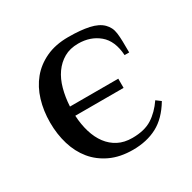

<svg xmlns="http://www.w3.org/2000/svg" viewBox="-117 -597 723 723"><g transform="rotate(-30 244.5 -235.0)"><path d="M265 -480Q318 -480 354.5 -472Q391 -464 410 -445Q419 -436 424.5 -425Q430 -414 432 -399Q434 -384 434.5 -363.5Q435 -343 435 -315H415Q411 -379 374.5 -409.5Q338 -440 285 -440Q249 -440 223 -425Q197 -410 179 -384.5Q161 -359 151.5 -324Q142 -289 140 -250H350V-210H140Q142 -171 152 -138Q162 -105 180 -81Q198 -57 224 -43.5Q250 -30 285 -30Q338 -30 371 -51Q404 -72 430 -110L450 -95Q416 -38 370.5 -14Q325 10 265 10Q209 10 167.5 -9.5Q126 -29 99 -62Q72 -95 58.5 -139.5Q45 -184 45 -235Q45 -286 58.5 -330.5Q72 -375 99 -408Q126 -441 167.5 -460.5Q209 -480 265 -480Z"/></g></svg>

Font: Philosopher
Style: Regular
Weight: 400
Designer: Jovanny Lemonad
Foundry: Jovanny Lemonad
Version: Version 1.000